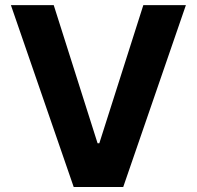

<svg xmlns="http://www.w3.org/2000/svg" viewBox="-20 -748 787 768"><path d="M194.9 -727.5 370.3 -175H377.3L553.3 -727.5H723.6L472.9 0H274.8L23.6 -727.5Z"/></svg>

Font: GitLab Sans
Style: Regular
Weight: 400
Designer: Rasmus Andersson
Foundry: Modifications by GitLab B.V., manufactured by rsms
Version: Version 4.000;git-c8fb6b7